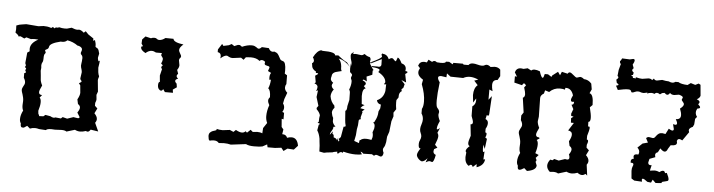

<svg xmlns="http://www.w3.org/2000/svg" viewBox="-39 -689 3189 857"><g transform="rotate(5 1555.0 -260.5)"><path d="M78.6 9.8Q70.3 9.8 70.3 -3.4V-8.3Q64.9 -15.6 64.9 -26.9Q64.9 -45.4 75.7 -65.9Q70.8 -74.2 70.8 -89.8L71.8 -108.4Q71.8 -117.2 70.1 -124.3Q68.4 -131.3 66.7 -137.2Q64.9 -143.1 63.2 -147.9Q61.5 -152.8 61.5 -157.7Q61.5 -162.1 63.2 -166Q64.9 -169.9 67.1 -174.1Q69.3 -178.2 71.3 -182.1Q73.2 -186 73.2 -190.9Q73.2 -200.7 65.9 -211.9V-232.9Q72.8 -233.4 72.8 -237.8Q72.8 -240.7 69.3 -245.1L72.8 -254.4L66.4 -260.3Q70.3 -265.1 70.3 -268.1Q70.3 -270.5 68.8 -272Q66.9 -274.4 66.9 -280.3Q66.9 -286.1 68.4 -294.9L71.3 -325.2L81.5 -332Q80.6 -337.4 80.6 -342.3Q80.6 -369.1 115.7 -387.2Q108.4 -388.2 100.6 -388.2Q91.3 -388.2 82 -386.7L61.5 -392.6L52.7 -386.7L35.6 -395Q30.3 -394 27.8 -394Q24.9 -394 24.9 -395L25.4 -395.5V-396Q25.4 -399.4 11.2 -409.7Q12.2 -420.9 12.7 -423.3V-426.3Q12.7 -431.2 12.2 -441.4Q25.4 -447.3 40 -448.7L56.2 -451.2L110.8 -446.8L133.3 -449.7Q153.3 -449.2 158.9 -447Q164.6 -444.8 169.4 -444.3L175.3 -449.2L183.6 -443.4Q186 -448.2 191.9 -448.2Q193.8 -448.2 196.3 -447.8L204.1 -450.2Q215.8 -446.8 229 -446.8Q233.9 -446.8 238.8 -447.3L259.3 -453.1Q275.4 -446.3 285.2 -446.3Q287.6 -446.3 289.6 -446.8Q291 -447.3 292.5 -447.3Q301.8 -447.3 314.9 -435.5L323.2 -442.9L335.9 -429.7L359.9 -413.6V-402.8Q363.8 -406.7 367.7 -406.7Q372.6 -392.1 372.6 -385.3V-383.3Q372.1 -382.3 372.1 -381.3Q372.1 -376 378.4 -373.5Q384.8 -370.6 387.5 -363Q390.1 -355.5 391.6 -348.6L387.7 -330.6Q387.7 -324.2 389.6 -319.1Q391.6 -314 392.6 -314L396.5 -317.9Q397 -317.9 397 -315.4Q397 -308.6 393.1 -285.6Q393.6 -272.5 394.8 -265.6Q396 -258.8 397 -255.4Q397.9 -252 398.9 -250.7Q399.9 -249.5 399.9 -248Q399.9 -245.1 397.9 -239.7Q396 -235.8 396 -229.5Q396 -227.1 396.5 -224.1L400.9 -179.2L395.5 -164.1L397.5 -144Q397.5 -138.2 393.1 -127.9V-115.2L404.8 -104L393.6 -81.5Q406.7 -68.4 406.7 -56.2Q406.7 -47.9 400.4 -39.6L417.5 -2L383.3 -7.3Q377 2.9 370.1 2.9Q366.2 2.9 362.8 0.5Q348.6 5.4 337.4 5.4Q324.7 5.4 313.5 -0.5L276.4 10.7Q269 5.4 253.9 5.4L224.6 6.8Q215.8 5.9 209 5.9Q188.5 5.9 184.6 12.2L153.8 10.3Q144 7.3 134.8 7.3Q123.5 7.3 112.8 11.7L99.6 0.5L85.4 9.8ZM168 -48.3 176.3 -55.2 198.7 -51.3Q207.5 -45.9 214.4 -45.9Q218.3 -45.9 221.7 -47.9L246.6 -45.4L253.9 -52.2L274.4 -46.9L301.8 -56.2L311 -54.7Q317.4 -53.2 321.8 -53.2Q329.1 -53.2 329.1 -59.1L317.4 -78.1Q327.1 -92.3 327.1 -100.6Q327.1 -109.9 316.9 -116.2L312.5 -136.7Q322.8 -155.3 322.8 -167L319.8 -200.2L313 -209Q324.2 -214.8 324.2 -218.3Q324.2 -219.7 322.8 -221.2Q317.4 -225.6 317.4 -231.4L321.3 -258.3Q321.3 -263.7 319.8 -269Q318.4 -274.4 316.4 -280.8Q315.4 -284.2 315.4 -288.6Q315.4 -293 316.4 -298.3Q318.4 -309.6 318.4 -319.3L318.8 -319.8Q318.8 -332 313 -336.4Q309.6 -339.4 309.6 -343.8Q309.6 -347.2 312 -352.5Q313.5 -356.4 313.5 -359.9Q313.5 -365.7 309.1 -369.1Q301.8 -375 292 -376Q271.5 -391.1 245.1 -395.5Q236.8 -386.7 222.7 -386.7Q219.7 -386.7 216.3 -387.2Q168.5 -376 166 -359.9Q165 -350.6 156.2 -347.2Q149.9 -344.7 149.9 -341.3Q149.9 -339.4 151.4 -337.9Q153.3 -334.5 153.3 -332.5Q153.3 -330.1 150.9 -327.6Q146 -323.7 146 -307.1V-303.7Q146 -293 142.3 -287.4Q138.7 -281.7 138.7 -272.9L139.6 -262.7Q138.2 -255.4 138.2 -249.5Q138.2 -247.6 138.7 -245.6Q139.2 -238.8 140.4 -229Q141.6 -219.2 141.6 -213.9Q141.6 -202.1 150.4 -184.6Q139.2 -162.1 139.2 -154.3Q139.2 -142.1 153.8 -142.1L144 -129.9Q150.4 -124 150.4 -109.4Q150.4 -93.8 143.1 -70.8L144.5 -57.6Q148.9 -51.3 148.9 -47.4Z M716.3 -443.4Q717.8 -427.7 762.7 -421.9Q745.6 -407.7 745.6 -396Q745.6 -392.6 747.3 -388.7Q749 -384.8 751.2 -381.1Q753.4 -377.4 755.1 -374Q756.8 -370.6 756.8 -368.2Q756.8 -363.3 752.9 -360.1Q749 -356.9 749 -350.1L752.9 -328.1Q752.9 -317.9 744.6 -306.6L750.5 -289.6Q744.6 -284.2 744.6 -279.8Q744.6 -273.9 752.4 -267.6Q740.2 -264.2 740.2 -256.8Q740.2 -251.5 747.6 -245.1L750 -229L732.9 -217.3L734.9 -203.1H698.7L689.9 -215.8Q686.5 -208 681.2 -208Q675.3 -208 670.4 -214.4Q665.5 -220.7 665.5 -231.9Q665.5 -245.6 672.4 -246.6L669.9 -274.9L677.2 -304.7Q672.9 -307.6 672.9 -311Q672.9 -316.4 679.2 -321.3L670.9 -328.6Q676.8 -340.8 676.8 -348.6Q676.8 -352.1 675.3 -354.5Q673.8 -356.9 672.4 -358.9Q670.9 -360.8 669.4 -362.8Q668 -364.7 668 -367.7L670.4 -375.5H643.6Q633.8 -381.3 624.5 -381.3Q610.8 -381.3 597.2 -369.1Q575.7 -380.4 575.7 -392.1L576.2 -396L583.5 -398.9L576.2 -409.7L577.1 -428.2L590.8 -442.9L615.7 -437Q622.1 -440.4 631.3 -440.4Q638.7 -440.4 642.6 -436.5Q646.5 -432.6 652.8 -432.6Q666 -432.6 680.2 -443.8Z M1144 -439Q1150.4 -424.3 1163.1 -424.3L1169.9 -425.8Q1181.2 -422.4 1185.8 -416.5Q1190.4 -410.6 1193.1 -404.8Q1195.8 -398.9 1199.2 -393.8Q1202.6 -388.7 1211.4 -386.7Q1225.1 -383.8 1225.1 -344.7L1224.6 -332L1235.4 -325.2L1235.8 -286.1Q1231 -279.3 1231 -270.5Q1231 -258.3 1243.2 -247.6L1232.4 -218.3L1228.5 -198.2Q1234.9 -189.9 1234.9 -180.2Q1234.9 -170.4 1228.5 -160.6L1236.8 -157.2V-127.9L1228.5 -129.9L1231.4 -93.3L1240.2 -83L1236.8 -61.5H1238.8Q1254.4 -61.5 1259.8 -47.4Q1270.5 -51.3 1279.8 -51.3Q1305.7 -51.3 1311.5 -16.1L1294.4 2.4L1265.6 0.5L1249 12.7L1238.3 -1L1210 2.4H1176.8L1173.8 -10.3L1153.8 0.5Q1144 2.4 1134.5 2.9Q1125 3.4 1116.2 3.4Q1091.8 3.4 1079.6 -3.4L1012.2 4.9Q998 1 981.4 1L958 2.4Q950.7 -7.3 935.5 -7.3Q925.3 -7.3 916.5 -4.4L912.1 -9.8L909.7 -24.9Q909.7 -35.6 915 -40.8Q920.4 -45.9 926.5 -48.3Q932.6 -50.8 938 -52Q943.4 -53.2 943.4 -57.1L942.9 -59.6Q954.6 -56.2 970.7 -56.2L1002.4 -60.1L1019 -52.7L1029.3 -62.5Q1045.4 -53.2 1056.6 -53.2Q1066.9 -53.2 1072.8 -60.5L1079.6 -54.7L1094.7 -68.8L1105 -60.1L1124.5 -62Q1138.7 -62 1147.9 -57.6L1149.4 -81.5L1165.5 -105.5Q1158.7 -119.6 1158.7 -135.7Q1158.7 -159.7 1168 -185.5Q1161.1 -197.3 1161.1 -206.1Q1161.1 -213.9 1168 -221.2Q1167.5 -253.4 1156.7 -259.8Q1164.1 -275.9 1165.5 -299.3L1158.2 -298.8L1157.7 -307.6Q1157.7 -322.3 1163.6 -329.6L1148.9 -336.9L1154.3 -352.5Q1154.3 -356.9 1150.6 -358.2Q1147 -359.4 1142.8 -360.1Q1138.7 -360.8 1135 -362.5Q1131.3 -364.3 1131.3 -369.6L1132.8 -376.5Q1125 -383.3 1117.2 -383.3Q1111.8 -383.3 1107.4 -378.4Q1093.3 -391.1 1067.4 -391.1L1045.4 -389.6L1036.1 -377.4L1023.9 -385.7L987.3 -380.9Q980.5 -380.9 976.6 -382.1Q972.7 -383.3 969.7 -384.8Q966.8 -386.2 964.4 -387.7Q961.9 -389.2 959 -389.2Q948.7 -389.2 932.1 -374.5L933.1 -383.8Q933.1 -399.4 918 -401.4V-413.6L934.6 -439.5L940.9 -431.2L965.3 -436.5L977.1 -442.9L989.3 -434.6L1005.4 -441.4H1014.2L1023.9 -434.6Q1047.4 -444.8 1066.4 -444.8Q1074.2 -444.8 1079.1 -442.9Q1084 -440.9 1087.2 -438.7Q1090.3 -436.5 1093 -434.6Q1095.7 -432.6 1098.6 -432.6Q1105 -432.6 1112.3 -440.9Z M1581.5 -51.8Q1582.5 -56.6 1582.5 -61Q1582.5 -65.9 1586.9 -65.9Q1594.7 -73.7 1611.3 -73.7Q1619.6 -73.7 1629.9 -71.8L1635.7 -70.8L1639.6 -83Q1640.1 -86.4 1640.1 -90.3Q1640.1 -97.7 1637.7 -105L1643.6 -122.1Q1644.5 -127.4 1644.5 -131.8Q1644.5 -143.6 1638.2 -147L1637.2 -149.9Q1642.6 -149.9 1643.6 -155.8Q1651.9 -169.9 1654.8 -186.5L1656.2 -200.7L1662.6 -214.4L1664.1 -231.4Q1647.5 -234.4 1645 -249.5Q1673.3 -261.7 1678.7 -293.9L1679.7 -324.7L1673.8 -321.8L1670.4 -324.7L1674.8 -332Q1674.8 -356 1639.6 -375.5Q1644 -379.4 1644.5 -384.3V-385.3Q1644.5 -392.1 1610.8 -395L1607.9 -399.4H1633.8Q1636.7 -398.9 1638.7 -398.9Q1649.4 -398.9 1650.9 -408.2L1650.4 -434.1L1604 -411.1L1605 -417Q1648.9 -437.5 1650.4 -445.3Q1650.4 -448.7 1647 -453.6L1652.3 -461.4V-458Q1672.4 -458 1681.6 -436Q1688.5 -442.4 1695.8 -442.4Q1700.2 -441.9 1704.8 -436Q1709.5 -430.2 1713.9 -429.7L1720.7 -447.3Q1729 -445.8 1739.7 -423.3Q1760.7 -417.5 1760.7 -398.9Q1759.8 -396 1759.8 -390.1L1765.1 -389.6Q1770 -388.7 1770 -385.7Q1769.5 -382.8 1760.3 -377L1767.6 -339.8L1745.6 -348.6L1761.7 -331.5L1757.3 -314.5Q1750 -309.6 1749.5 -305.7Q1749.5 -301.8 1752.9 -300.3Q1742.2 -294.4 1740.2 -281.7L1739.7 -270L1731.4 -257.8Q1731 -252.9 1731 -247.6Q1731 -233.4 1733.9 -216.8L1723.1 -200.7L1724.6 -184.1L1717.3 -161.6L1711.9 -113.8L1704.1 -91.3L1702.1 -66.9Q1699.2 -49.8 1694.8 -43.9Q1690.4 -38.1 1690.4 -32.7Q1690.4 -26.4 1694.8 -18.1Q1692.9 -0.5 1683.1 -0.5Q1680.2 -0.5 1673.3 -3.4Q1666.5 -6.3 1662.1 -6.3Q1659.2 -6.3 1657.5 -4.2Q1655.8 -2 1651.9 -2L1643.6 -7.3L1605 -6.3Q1598.6 -13.7 1591.8 -14.2L1599.1 -2.9Q1588.4 0 1569.8 0Q1544.9 0 1515.6 -7.8L1512.2 -1.5Q1510.3 -4.9 1505.9 -4.9Q1500 -4.9 1494.6 2Q1488.8 2.4 1488.3 2.4L1488.8 -5.4Q1470.7 -2.9 1468.3 -0.5Q1434.6 2.9 1429.7 4.9L1408.7 1Q1408.2 -28.3 1405.3 -44.9L1404.3 -56.2Q1400.4 -78.1 1391.1 -92.3L1395.5 -117.7L1401.4 -122.1L1389.6 -126.5L1394.5 -130.9Q1394.5 -149.9 1397 -160.2Q1393.1 -173.8 1380.9 -185.1L1379.4 -191.4L1386.7 -201.7L1375 -240.2L1378.9 -270.5L1370.6 -266.6Q1375.5 -275.4 1375.5 -286.1Q1373.5 -296.4 1360.4 -299.8L1365.7 -305.2L1360.4 -334.5Q1373 -341.8 1373 -344.7Q1373 -347.2 1362.3 -347.2L1362.8 -353Q1343.3 -362.3 1342.8 -382.3L1341.8 -388.7Q1349.1 -392.6 1349.1 -399.9V-402.3Q1347.7 -410.2 1343.3 -415Q1359.4 -446.8 1378.9 -450.2Q1379.4 -447.8 1386.2 -447.8Q1441.4 -447.8 1441.4 -432.6L1456.1 -433.6Q1477.5 -415.5 1497.1 -405.8L1511.2 -387.2Q1487.3 -414.6 1458.5 -419.9Q1470.7 -407.7 1472.7 -386.2Q1472.7 -365.7 1478 -365.7L1461.9 -361.8Q1434.1 -356.9 1434.1 -339.4Q1431.6 -333 1431.6 -325.2Q1433.6 -316.4 1443.4 -310.1Q1438 -303.2 1438 -296.9Q1439.5 -286.6 1448.7 -280.8Q1437 -265.1 1437 -249Q1440.9 -224.6 1457.5 -209L1459 -199.2Q1449.2 -189 1449.2 -177.2Q1451.2 -163.1 1457 -153.8V-138.2Q1459 -126 1470.7 -116.2L1459.5 -113.3L1461.9 -111.8Q1461.9 -104.5 1449.7 -85.4L1448.7 -77.6L1460.9 -93.8L1460 -82Q1464.8 -82 1466.3 -75.2L1466.8 -67.4Q1481 -64 1482.9 -54.7L1486.8 -67.9L1488.3 -50.8Q1491.2 -53.2 1493.7 -55.2L1491.7 -58.1Q1491.2 -59.6 1491.2 -61Q1491.2 -65.9 1498.5 -71.3L1506.8 -118.7L1510.3 -119.1Q1515.6 -119.1 1515.6 -124Q1512.2 -135.7 1511.2 -150.6Q1510.3 -165.5 1508.3 -190.4Q1515.6 -190.9 1515.6 -211.9L1522 -239.7Q1521.5 -262.2 1521.5 -272.9Q1521.5 -279.8 1517.1 -286.1Q1524.9 -305.2 1524.9 -321.8Q1524.9 -328.1 1522.7 -331.8Q1520.5 -335.4 1520.5 -339.8L1524.4 -351.1Q1524.4 -356.4 1514.2 -364.3Q1513.7 -372.6 1513.2 -379.9L1514.6 -403.3Q1516.6 -397.5 1518.1 -391.6L1517.1 -408.7Q1510.7 -427.2 1510.7 -437Q1510.7 -450.2 1521 -450.2L1517.6 -451.2L1522 -455.6L1521.5 -445.8Q1525.9 -446.8 1531.2 -446.8Q1538.1 -446.8 1545.7 -445.3Q1553.2 -443.8 1558.1 -443.8Q1561.5 -443.8 1564.5 -445.3Q1567.4 -446.8 1571.8 -450.2Q1575.7 -446.8 1582.3 -443.1Q1588.9 -439.5 1595.7 -438.5Q1600.6 -434.6 1600.6 -426.8L1598.6 -416L1602.1 -417V-411.1L1599.1 -410.2L1614.7 -385.7H1616.7V-379.9H1614.3V-360.8Q1604 -356.9 1589.4 -350.6L1592.3 -329.1Q1581.1 -335.9 1577.1 -335.9Q1573.7 -335.9 1573.7 -332Q1588.9 -326.2 1588.9 -318.8Q1588.9 -314 1581.1 -307.1L1590.3 -297.4Q1575.7 -295.4 1575.7 -262.2L1578.6 -226.6L1591.8 -222.7Q1580.6 -217.8 1574.2 -207.5L1593.8 -203.6Q1583 -195.3 1583 -191.9L1585.4 -190.9L1579.1 -167.5Q1580.1 -164.1 1580.1 -161.6Q1580.1 -157.2 1576.2 -157.2Q1571.3 -157.2 1571.3 -148.4Q1571.3 -130.4 1566.9 -112.8L1564.9 -85.9L1559.6 -59.6Z M1843.8 -22Q1843.8 -32.7 1857.9 -52.7L1855 -52.2Q1847.7 -52.2 1847.7 -71.8Q1847.7 -80.6 1851.8 -88.9Q1856 -97.2 1856 -105Q1856 -112.8 1852.1 -120.4Q1848.1 -127.9 1848.1 -138.2Q1848.1 -147.5 1852.3 -159.4Q1856.4 -171.4 1856.4 -181.2Q1856.4 -195.8 1848.1 -208V-228.5Q1854.5 -239.3 1854.5 -261.2Q1854.5 -295.4 1837.9 -338.4L1841.8 -358.4Q1817.9 -372.6 1817.9 -390.1Q1817.9 -398.9 1823.7 -408.7L1814.5 -418.9Q1820.3 -438.5 1840.3 -438.5L1852.1 -437L1858.4 -449.7L1875 -441.4Q1879.9 -446.3 1885.7 -446.3Q1891.1 -446.3 1896.5 -441.4L1913.6 -440.4Q1936.5 -440.4 1936.5 -447.8L1951.2 -448.2L1967.3 -438.5L1970.2 -445.3H2012.7L2016.6 -441.4H2038.1Q2043.9 -450.2 2057.6 -450.2Q2066.4 -450.2 2077.9 -447Q2089.4 -443.8 2097.7 -443.8Q2106 -443.8 2110.1 -446.8Q2114.3 -449.7 2119.1 -449.7Q2127.9 -449.7 2137.2 -441.4L2155.3 -443.8Q2171.9 -443.8 2181.2 -433.1L2183.6 -404.3L2173.3 -386.2Q2150.9 -386.2 2150.9 -361.8Q2150.9 -350.6 2155.3 -334.5L2140.6 -340.8V-294.9L2154.3 -312.5L2149.9 -237.8Q2149.9 -223.6 2144.5 -223.6L2139.2 -226.6L2134.8 -208Q2147 -203.1 2147 -190.4Q2147 -178.2 2139.2 -165V-148.4Q2145.5 -147.9 2145.5 -141.6Q2145.5 -135.7 2141.1 -125.5L2148.9 -120.6L2143.1 -74.7L2135.7 -93.3L2134.8 -74.7Q2134.8 -60.5 2138.7 -60.5L2143.1 -63.5L2141.1 -27.3L2148.9 -28.8Q2146 -0.5 2113.8 9.8L2112.8 -4.4L2096.7 10.3Q2093.3 1 2087.4 1Q2084 1 2078.6 6.8Q2060.5 -3.9 2060.5 -31.2L2062.5 -51.8Q2059.1 -54.7 2059.1 -58.6Q2059.1 -67.4 2075.2 -81.5Q2067.4 -84 2067.4 -95.2Q2067.4 -103.5 2075.7 -127.9L2070.3 -178.7Q2080.1 -178.7 2080.1 -188.5Q2080.1 -195.3 2071.8 -216.3L2071.3 -259.3Q2085.9 -268.6 2085.9 -288.1L2085.4 -295.9L2073.2 -276.4L2069.8 -309.6Q2069.8 -341.3 2086.9 -355.5L2069.8 -374.5L2087.4 -380.4Q2066.9 -389.6 2049.8 -389.6Q2033.2 -389.6 2019.5 -381.8L1962.9 -382.8L1945.8 -396L1944.8 -378.4L1921.4 -381.8Q1907.7 -381.8 1907.7 -373.5Q1907.7 -365.7 1917 -353.5Q1913.6 -327.1 1912.1 -306.9Q1910.6 -286.6 1910.6 -272.5Q1910.6 -244.6 1916.5 -238.8Q1925.8 -229.5 1925.8 -220.7L1923.8 -210Q1923.8 -198.7 1932.6 -181.2Q1921.9 -158.2 1921.9 -147Q1921.9 -143.1 1924.3 -143.1Q1927.7 -143.1 1936 -150.4L1926.3 -127.9Q1931.6 -121.6 1931.6 -112.3Q1931.6 -101.6 1920.4 -74.2L1932.1 -62L1918 -54.2L1916 -44.9Q1916 -33.2 1927.7 -29.3Q1921.9 3.9 1913.6 3.9L1903.8 1Q1896 1 1885.3 7.8L1892.6 -11.2Q1878.4 4.9 1868.2 4.9Q1865.7 4.9 1861.6 2.4Q1857.4 0 1853.5 -3.9Q1849.6 -7.8 1846.7 -12.7Q1843.8 -17.6 1843.8 -22Z M2291.5 -31.7Q2291.5 -50.3 2302.2 -70.8Q2297.4 -79.1 2297.4 -94.7L2298.3 -113.3Q2298.3 -122.1 2296.6 -129.2Q2294.9 -136.2 2293.2 -142.1Q2291.5 -147.9 2289.8 -152.8Q2288.1 -157.7 2288.1 -162.6Q2288.1 -167 2289.8 -170.9Q2291.5 -174.8 2293.7 -179Q2295.9 -183.1 2297.9 -187Q2299.8 -190.9 2299.8 -195.8Q2299.8 -205.6 2292.5 -216.8V-237.8L2301.8 -252L2292.5 -317.4Q2301.3 -320.3 2301.3 -333.5Q2301.3 -341.8 2294.4 -363.8L2301.8 -373Q2296.9 -381.3 2292.5 -381.3Q2288.1 -381.3 2284.2 -372.6L2249 -381.3V-409.7L2258.3 -408.7L2247.1 -427.2Q2252.9 -447.3 2272.9 -447.3L2284.7 -445.8L2302.7 -450.2L2319.3 -441.4Q2324.2 -446.8 2334.5 -446.8Q2343.8 -446.8 2357.9 -441.4Q2366.7 -413.6 2373 -413.6Q2377 -413.6 2380.9 -431.2H2395.5L2411.6 -420.9L2414.6 -427.7L2439 -446.3L2449.2 -431.6L2456.1 -447.8L2482.4 -441.4Q2485.8 -448.2 2491.7 -448.2Q2495.1 -448.2 2499.5 -445.1Q2503.9 -441.9 2508.5 -438Q2513.2 -434.1 2517.3 -430.9Q2521.5 -427.7 2524.9 -427.7L2539.1 -432.1Q2547.9 -432.1 2557.1 -423.8Q2577.1 -423.3 2591.3 -406.7L2595.7 -381.3L2587.4 -363.3Q2605.5 -360.4 2605.5 -312L2594.2 -300.8Q2598.1 -285.2 2600.3 -273.4Q2602.5 -261.7 2602.5 -253.4Q2602.5 -235.8 2593.3 -235.4L2593.8 -214.4L2597.2 -215.3Q2601.6 -215.3 2601.6 -207.5Q2601.6 -200.2 2593.3 -172.9V-156.2Q2599.6 -155.8 2599.6 -148.9Q2599.6 -143.1 2595.2 -132.8V-120.1L2606.9 -108.9L2595.7 -86.4Q2608.9 -73.7 2608.9 -61Q2608.9 -52.7 2602.5 -44.4L2608.9 3.9L2601.1 -2.9Q2592.8 3.4 2585.4 3.4Q2575.7 3.4 2564.9 -4.9Q2550.8 0.5 2539.6 0.5Q2526.9 0.5 2515.6 -5.4L2478.5 5.9Q2471.2 0.5 2456.1 0.5L2441.4 2Q2427.2 -10.7 2427.2 -25.4Q2427.2 -38.6 2438.5 -52.7L2448.7 -50.8L2456.1 -57.1L2476.6 -51.8L2503.9 -61L2513.2 -59.6Q2522.9 -59.6 2522.9 -68.8Q2522.9 -77.1 2519.5 -83Q2529.3 -97.2 2529.3 -105.5Q2529.3 -114.7 2519 -121.1L2514.6 -141.6Q2524.9 -160.2 2524.9 -171.9Q2524.9 -187 2506.8 -189.5L2529.3 -225.1H2516.1L2515.1 -245.1L2525.4 -252.9L2514.6 -255.4L2513.7 -265.1L2521.5 -286.1L2511.7 -305.2Q2522 -305.7 2522 -316.9V-319.3L2515.1 -318.4Q2507.3 -318.4 2507.3 -326.2Q2507.3 -333 2514.6 -347.2Q2505.4 -377.9 2480.5 -377.9H2478L2476.6 -369.6Q2467.8 -372.6 2454.1 -372.6Q2426.8 -372.6 2407.2 -353L2388.7 -358.9L2384.8 -344.2Q2369.6 -335.4 2369.6 -322.8L2371.1 -239.3L2368.2 -218.8Q2368.2 -207 2377 -189.5Q2365.7 -167 2365.7 -159.2Q2365.7 -147 2380.4 -147L2382.8 -142.6L2370.6 -134.8Q2377 -128.9 2377 -114.3Q2377 -98.6 2369.6 -75.7L2385.3 -68.8L2373 -54.7Q2377.4 -48.3 2377.4 -44.4Q2377.4 -40.5 2374 -37.6L2380.4 -21.5Q2380.4 0 2339.4 6.8L2326.2 -4.9Q2312 4.4 2305.2 4.4Q2296.9 4.4 2296.9 -8.3V-13.2Q2291.5 -20.5 2291.5 -31.7Z M2807.1 -0.5 2804.2 -34.7Q2804.2 -47.4 2807.1 -53.5Q2810.1 -59.6 2810.1 -63.5Q2810.1 -70.3 2800.8 -70.3H2797.4L2796.9 -76.2Q2796.9 -88.4 2809.6 -88.9L2807.6 -98.6Q2807.6 -109.9 2822.3 -109.9L2828.1 -109.4Q2831.1 -115.2 2831.1 -121.1Q2831.1 -131.3 2821.3 -140.1L2842.8 -160.2L2866.2 -166.5L2856.4 -185.5Q2860.8 -191.4 2869.1 -191.4L2886.2 -188.5Q2891.6 -188.5 2894.8 -192.4Q2897.9 -196.3 2901.6 -201.2Q2905.3 -206.1 2910.9 -210Q2916.5 -213.9 2926.8 -213.9L2940.9 -211.4L2953.6 -236.3Q2964.4 -229.5 2970.2 -229.5Q2976.1 -229.5 2976.1 -236.8L2970.7 -258.3L2980.5 -256.3Q2988.3 -256.3 2988.3 -263.2Q2988.3 -269 2981 -281.7H2981.4Q3002.9 -281.7 3002.9 -300.8Q3002.9 -312 2995.6 -330.1Q3011.2 -341.8 3011.2 -350.6Q3011.2 -353.5 3009.5 -356.2Q3007.8 -358.9 3005.6 -361.3Q3003.4 -363.8 3001.7 -366.2Q3000 -368.7 3000 -370.6L3003.9 -380.4Q3003.9 -386.7 2985.8 -391.6L2964.4 -388.2Q2951.2 -388.2 2945.3 -396Q2939.9 -386.7 2933.6 -386.7Q2927.7 -386.7 2920.9 -394L2910.2 -392.1L2900.9 -385.7Q2893.6 -391.1 2887.7 -391.1Q2880.9 -391.1 2876 -385.3Q2870.6 -388.7 2863.8 -388.7Q2853 -388.7 2843.3 -384.3L2844.7 -388.7L2828.6 -385.3Q2819.3 -385.3 2814 -387.7Q2808.6 -390.1 2801.8 -390.1Q2795.4 -390.1 2788.3 -386.7Q2781.2 -383.3 2776.9 -383.3Q2772.9 -383.3 2772.5 -385.3Q2772 -387.2 2771 -389.4Q2770 -391.6 2767.3 -393.6Q2764.6 -395.5 2756.8 -395.5Q2741.7 -395.5 2711.9 -388.7L2702.1 -407.2Q2712.9 -409.2 2712.9 -412.6Q2712.9 -415 2704.6 -419.9L2701.2 -434.1Q2709.5 -440.4 2709.5 -444.8Q2709.5 -448.2 2705.1 -451.2L2708 -478.5L2715.3 -505.4Q2710.4 -508.8 2710.4 -517.1Q2715.3 -522 2718.8 -530.8L2753.4 -529.3L2768.1 -532.7Q2775.4 -532.7 2775.4 -526.9Q2775.4 -519.5 2768.1 -507.3L2773.9 -491.7Q2768.1 -486.8 2768.1 -482.9Q2768.1 -477.5 2775.9 -472.2L2773.4 -461.4L2764.6 -460Q2774.4 -455.1 2774.4 -451.2L2773.4 -448.2L2788.1 -447.3L2786.6 -452.6Q2804.2 -447.8 2815.9 -447.8L2843.8 -452.1Q2856.4 -452.1 2860.4 -445.8L2868.2 -453.6Q2871.6 -445.8 2881.8 -445.8L2905.3 -450.7Q2923.3 -446.8 2934.6 -446.8Q2944.3 -442.4 2951.2 -442.4Q2959 -442.4 2964.8 -447.3H2978.5Q2990.7 -439 3020 -438L3033.7 -447.8L3054.2 -441.4L3068.8 -448.7L3077.6 -443.8L3082 -395.5Q3080.1 -385.3 3066.4 -377.9Q3080.1 -373.5 3080.1 -365.7Q3080.1 -362.8 3074.7 -356.4Q3084.5 -347.7 3084.5 -343.3Q3084.5 -337.9 3073.7 -337.4Q3067.4 -329.1 3067.4 -319.3Q3067.4 -309.1 3074.7 -299.8L3066.9 -290.5L3064.9 -265.1L3059.6 -253.9Q3043 -247.1 3043 -236.8L3045.4 -228.5L3018.1 -189.5Q3009.8 -194.3 3004.4 -194.3Q2996.6 -194.3 2994.1 -184.6L2995.6 -177.2Q2995.6 -163.6 2971.7 -163.6H2968.3L2957.5 -146.5Q2952.6 -132.8 2943.8 -132.8Q2935.5 -132.8 2923.8 -145.5L2914.1 -127.4Q2902.8 -124 2902.8 -113.8L2904.8 -104.5L2879.4 -94.7L2875.5 -78.6Q2875.5 -66.9 2887.2 -66.9L2891.6 -67.4L2885.7 -42.5L2905.8 -44.9Q2918.5 -44.9 2928.2 -39.6Q2937.5 -46.9 2944.8 -46.9Q2952.1 -46.9 2954.1 -37.1L2961.9 -39.1Q2972.2 -19.5 2972.2 -10.3Q2972.2 -4.9 2967.5 -3.2Q2962.9 -1.5 2957.3 -0.5Q2951.7 0.5 2947 2Q2942.4 3.4 2942.4 8.3L2916 10.3L2901.9 -3.4L2895.5 10.3L2878.9 8.3Q2863.8 -3.9 2857.9 -3.9Q2853.5 -3.9 2853.5 1.5L2855 9.8L2820.3 7.8Z"/></g></svg>

Font: Truetypewriter PolyglOTT
Style: Regular
Weight: 400
Designer: Sergey Beatoff a.k.a. Sam_T
Version: Version 3.76